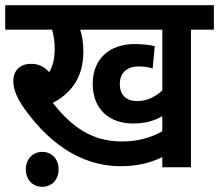

<svg xmlns="http://www.w3.org/2000/svg" viewBox="-20 -642 841 737"><path d="M713 -528H801V-622H0V-528H180C186 -507 190 -481 190 -455C190 -421 184 -390 169 -365C150 -386 128 -397 100 -397C50 -397 31 -364 31 -331C31 -305 40 -274 70 -230C156 -108 278 -4 444 -4C501 -4 555 -15 603 -39V0H713ZM507 -254C469 -254 440 -273 440 -319C440 -362 466 -387 513 -387C532 -387 551 -384 566 -379L574 -465C555 -470 520 -473 499 -473C397 -473 336 -414 336 -320C336 -222 400 -168 491 -168C538 -168 574 -179 603 -196V-138C557 -113 510 -99 447 -99C332 -99 253 -157 183 -247C252 -284 300 -343 300 -444C300 -478 295 -505 288 -528H603V-295C577 -271 546 -254 507 -254ZM79 8C79 47 105 75 142 75C180 75 205 47 205 8C205 -30 180 -59 142 -59C105 -59 79 -30 79 8Z"/></svg>

Font: Noto Sans Devanagari UI SemiCondensed SemiBold
Style: Regular
Weight: 600
Width: 4
Designer: Jelle Bosma - Monotype Design Team
Foundry: Monotype Imaging Inc.
Version: Version 2.004